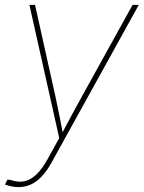

<svg xmlns="http://www.w3.org/2000/svg" viewBox="-34 -559 588 786"><path d="M-13.7 196.3 -3.4 176.3 9.8 177.7Q39.6 188.5 65.4 183.1Q91.3 177.7 114.5 155.8Q137.7 133.8 159.2 95.2L208.5 6.3L86.4 -539.1H109.4L192.9 -164.1Q201.2 -125.5 209 -86.7Q216.8 -47.9 224.1 -9.3H217.8Q238.3 -47.9 259 -86.7Q279.8 -125.5 301.3 -164.1L508.8 -539.1H534.2L178.7 103.5Q159.2 139.2 137.9 162.1Q116.7 185.1 92.8 196Q68.8 207 41 207Q27.3 207 14.2 204.3Q1 201.7 -13.7 196.3Z"/></svg>

Font: Inter 18pt Thin
Style: Italic
Weight: 250
Italic angle: -9.3988°
Version: Version 4.001;git-66647c0bb